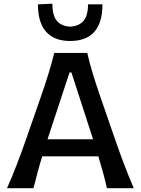

<svg xmlns="http://www.w3.org/2000/svg" viewBox="-20 -992 742 1012"><path d="M17 0Q42.5 -57.5 67 -120.8Q91.5 -184 111.5 -241.5L197 -486.5Q220 -552.5 236.2 -605.8Q252.5 -659 266 -713H440Q452.5 -657.5 468.8 -604.5Q485 -551.5 507.5 -486L592.5 -240.5Q613 -181.5 636.8 -119.2Q660.5 -57 685 0H543.5Q534.5 -41 522.8 -83.8Q511 -126.5 498.5 -168H202.5Q189.5 -126 178 -83.2Q166.5 -40.5 156.5 0ZM346.5 -610 230.5 -258H470.5L356.5 -610ZM349.5 -776Q266.5 -776 223.2 -824.2Q180 -872.5 180 -969L256 -972.5Q256 -910.5 279.8 -882.2Q303.5 -854 349.5 -851.5Q396 -854 420 -881.8Q444 -909.5 444 -969H520Q520 -776 349.5 -776Z"/></svg>

Font: Commissioner Flair Medium
Style: Regular
Weight: 500
Designer: Kostas Bartsokas
Foundry: Kostas Bartsokas
Version: Version 1.000; ttfautohint (v1.8.3)